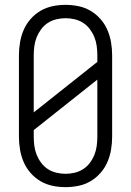

<svg xmlns="http://www.w3.org/2000/svg" viewBox="-20 -763 540 791"><path d="M250 8Q223 8 196.5 2.5Q170 -3 147 -16.5Q124 -30 106 -50.5Q88 -71 77.5 -95.5Q67 -120 62.5 -146.5Q58 -173 58 -200V-535Q58 -562 62.5 -588.5Q67 -615 77.5 -639.5Q88 -664 106 -684.5Q124 -705 147 -718.5Q170 -732 196.5 -737.5Q223 -743 250 -743Q277 -743 303.5 -737.5Q330 -732 353 -718.5Q376 -705 394 -684.5Q412 -664 422.5 -639.5Q433 -615 437.5 -588.5Q442 -562 442 -535V-200Q442 -173 437.5 -146.5Q433 -120 422.5 -95.5Q412 -71 394 -50.5Q376 -30 353 -16.5Q330 -3 303.5 2.5Q277 8 250 8ZM119 -300 381 -508V-535Q381 -554 378.5 -573Q376 -592 369 -609.5Q362 -627 350.5 -642.5Q339 -658 323 -668.5Q307 -679 288 -683.5Q269 -688 250 -688Q231 -688 212 -683.5Q193 -679 177 -668.5Q161 -658 149.5 -642.5Q138 -627 131 -609.5Q124 -592 121.5 -573Q119 -554 119 -535ZM250 -47Q269 -47 288 -51.5Q307 -56 323 -66.5Q339 -77 350.5 -92.5Q362 -108 369 -125.5Q376 -143 378.5 -162Q381 -181 381 -200V-435L119 -227V-200Q119 -181 121.5 -162Q124 -143 131 -125.5Q138 -108 149.5 -92.5Q161 -77 177 -66.5Q193 -56 212 -51.5Q231 -47 250 -47Z"/></svg>

Font: Iosevka Custom Light
Style: Regular
Weight: 300
Monospace: yes
Designer: Belleve Invis
Foundry: Belleve Invis
Version: Version 27.3.5